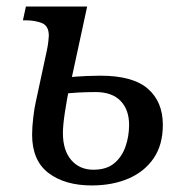

<svg xmlns="http://www.w3.org/2000/svg" viewBox="-20 -556 565 586"><path d="M260 10Q178 10 128 -28Q78 -66 78 -145Q78 -168 81.5 -197.5Q85 -227 89 -244L123 -402Q126 -416 127.5 -429.5Q129 -443 129 -447Q129 -477 108 -485.5Q87 -494 58 -494H50L59 -536H246L193 -291L167 -318Q215 -323 244 -324Q273 -325 286 -325Q386 -325 431.5 -285Q477 -245 477 -175Q477 -114 449 -73Q421 -32 372 -11Q323 10 260 10ZM265 -38Q305 -38 328.5 -57.5Q352 -77 363 -108.5Q374 -140 374 -175Q374 -221 348 -248Q322 -275 272 -275Q242 -275 217 -273.5Q192 -272 157 -268L193 -296Q184 -253 178 -213Q172 -173 172 -150Q172 -97 197.5 -67.5Q223 -38 265 -38Z"/></svg>

Font: Noto Serif
Style: Italic
Weight: 400
Italic angle: -12°
Designer: Monotype Design Team
Foundry: Monotype Imaging Inc.
Version: Version 2.013